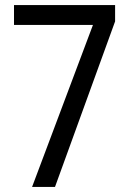

<svg xmlns="http://www.w3.org/2000/svg" viewBox="-20 -734 512 754"><path d="M106 0H196L432 -650V-714H35V-636H345Z"/></svg>

Font: Noto Sans Gujarati Condensed
Style: Regular
Weight: 400
Width: 3
Designer: Jelle Bosma - Monotype Design Team, Universal Thirst
Foundry: Monotype Imaging Inc.
Version: Version 2.106